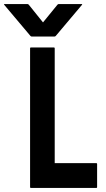

<svg xmlns="http://www.w3.org/2000/svg" viewBox="-109 -931 526 951"><path d="M44 0Q40 0 40 -4V-692Q40 -696 44 -696H158Q162 -696 162 -692V-123H368Q372 -123 372 -119V-4Q372 0 368 0ZM-88 -907Q-91 -911 -86 -911H27Q31 -911 34 -907L104 -820L175 -907Q178 -911 182 -911H295Q300 -911 297 -907L168 -754Q165 -750 161 -750H48Q44 -750 41 -754Z"/></svg>

Font: AL Dynamic
Style: Regular
Weight: 400
Version: Version 1.000; ttfautohint (v1.8.2) -l 8 -r 50 -G 200 -x 14 